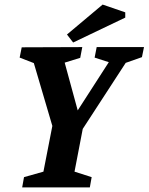

<svg xmlns="http://www.w3.org/2000/svg" viewBox="-20 -820 650 840"><path d="M77 0 85 -45 170 -69 209 -269 128 -544 66 -568 75 -613 340 -614 331 -567 263 -546 320 -337 456 -548 394 -568 403 -614H610L601 -570L530 -545L342 -256L306 -69L381 -45L373 0ZM300 -634 273 -669 429 -800 528 -766V-743Z"/></svg>

Font: Manuale
Style: Italic
Weight: 400
Italic angle: -11°
Designer: Eduardo Tunni / Pablo Cosgaya
Foundry: Eduardo Tunni / Pablo Cosgaya
Version: Version 1.002